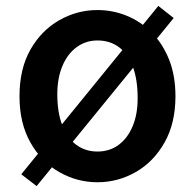

<svg xmlns="http://www.w3.org/2000/svg" viewBox="-20 -603 660 650"><path d="M310 14Q241 14 180.5 -20.5Q120 -55 83 -120.5Q46 -186 46 -277Q46 -370 83 -435Q120 -500 180.5 -534.5Q241 -569 310 -569Q362 -569 409.5 -549.5Q457 -530 494 -492.5Q531 -455 552.5 -401Q574 -347 574 -277Q574 -186 537 -120.5Q500 -55 439.5 -20.5Q379 14 310 14ZM310 -90Q351 -90 381.5 -112.5Q412 -135 429 -175.5Q446 -216 446 -270Q446 -334 429.5 -377.5Q413 -421 382.5 -443.5Q352 -466 310 -466Q270 -466 239 -443Q208 -420 191 -379Q174 -338 174 -284Q174 -222 191 -178.5Q208 -135 238.5 -112.5Q269 -90 310 -90ZM104 27 52 -13 516 -583 568 -542Z"/></svg>

Font: Noto Sans JP SemiBold
Style: Regular
Weight: 600
Designer: Ryoko NISHIZUKA  (kana, bopomofo & ideographs); Paul D. Hunt (Latin, Greek & Cyrillic); Sandoll Communications , Soo-you
Foundry: Adobe
Version: Version 2.004-H2;hotconv 1.0.118;makeotfexe 2.5.65603